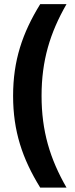

<svg xmlns="http://www.w3.org/2000/svg" viewBox="-20 -751 355 909"><path d="M170.4 137.2H294.9C216.3 0.5 176.8 -130.9 176.8 -297.4C176.8 -463.4 216.3 -594.7 294.9 -731.4H170.4C85.9 -594.7 42 -463.9 42 -297.4C42 -297.4 42 -296.9 42 -296.9C42 -130.4 85.9 0.5 170.4 137.2Z"/></svg>

Font: Wand UI Pro Bold
Style: Regular
Weight: 700
Designer: Andreas Faust
Version: Version 1.003;FEAKit 1.0